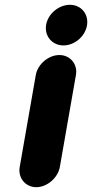

<svg xmlns="http://www.w3.org/2000/svg" viewBox="-20 -762 383 799"><path d="M129 -450 62 -67C54 -22 86 17 131 17C176 17 221 -22 229 -67L296 -450C304 -495 272 -533 227 -533C182 -533 137 -495 129 -450ZM172 -659C164 -612 197 -573 244 -573C290 -573 334 -610 342 -656C350 -703 318 -742 271 -742C225 -742 180 -705 172 -659Z"/></svg>

Font: Blanket
Style: BlkObl
Weight: 900
Foundry: Cannot Into Space Fonts
Version: Version 0.9